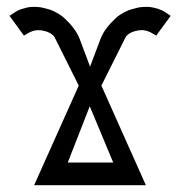

<svg xmlns="http://www.w3.org/2000/svg" viewBox="-20 -543 528 563"><path d="M178.7 -66.4 243.2 -231.4 312 -66.4ZM277.3 -292 349.1 -435.5C356.4 -444.8 369.1 -451.2 386.7 -454.1L399.4 -454.6L410.6 -452.6L420.4 -448.7L429.2 -443.8L438 -438.5L480.5 -496.6C469.7 -503.4 461.9 -509.3 456.1 -512.2C450.2 -515.1 440.9 -518.1 428.7 -521C422.4 -522.5 415.5 -522.9 408.7 -522.9C402.3 -522.9 395.5 -522.5 388.7 -521.5C385.7 -521 384.3 -520.5 383.8 -520.5C369.6 -517.1 358.9 -514.2 352.1 -510.7C338.4 -504.4 327.1 -497.1 319.3 -489.7C297.9 -469.7 283.2 -450.2 275.4 -430.7L244.1 -347.7L212.9 -430.7C205.1 -450.2 190.4 -469.7 168.9 -489.7C161.1 -497.1 149.9 -504.4 136.2 -510.7C129.4 -514.2 118.7 -517.1 104.5 -520.5C104 -520.5 102.5 -521 99.6 -521.5C92.8 -522.5 85.9 -522.9 79.6 -522.9C72.8 -522.9 65.9 -522.5 59.6 -521C47.4 -518.1 38.1 -515.1 32.2 -512.2C26.4 -509.3 18.6 -503.4 7.8 -496.6L50.3 -438.5L59.1 -443.8L67.9 -448.7L77.6 -452.6L88.9 -454.6L101.6 -454.1C119.1 -451.2 131.8 -444.8 139.2 -435.5L210.9 -292L80.1 0H407.7Z"/></svg>

Font: Tuffy
Style: Regular
Weight: 500
Designer: Thatcher Ulrich, Karoly Barta and Michael Everson
Version: Version 001.270